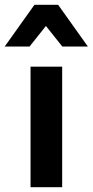

<svg xmlns="http://www.w3.org/2000/svg" viewBox="-69 -781 387 801"><path d="M190.4 0H58.4V-503H190.4ZM297.5 -587H190.8L70.2 -738.5H175L54.4 -587H-49.3L74.7 -761H173.5Z"/></svg>

Font: Wix Madefor Display
Style: Regular
Weight: 400
Designer: Dalton Maag Ltd
Foundry: Dalton Maag Ltd
Version: Version 3.100